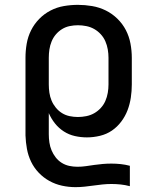

<svg xmlns="http://www.w3.org/2000/svg" viewBox="-20 -558 640 791"><path d="M291 213Q263 213 235.5 207Q208 201 183.5 187.5Q159 174 139.5 153.5Q120 133 108 108Q96 83 91 55.5Q86 28 85 0V-320Q85 -349 90 -378Q95 -407 108 -433Q121 -459 141.5 -480Q162 -501 188 -514.5Q214 -528 243 -533Q272 -538 301 -538Q330 -538 359.5 -533Q389 -528 415.5 -515Q442 -502 463.5 -481Q485 -460 498.5 -434Q512 -408 517.5 -378.5Q523 -349 523 -320V-210Q523 -183 519 -156Q515 -129 505.5 -104Q496 -79 479.5 -57Q463 -35 441 -20Q419 -5 392 1.5Q365 8 338 8Q313 8 288.5 2.5Q264 -3 243 -16.5Q222 -30 206.5 -49.5Q191 -69 181 -92V-5Q181 12 183.5 29Q186 46 192.5 61.5Q199 77 209.5 90.5Q220 104 234.5 113Q249 122 265.5 125.5Q282 129 299 129Q317 129 334 126.5Q351 124 368.5 121.5Q386 119 403.5 117.5Q421 116 439 116Q458 116 477 118Q496 120 515 125V209Q496 204 477 202Q458 200 439 200Q420 200 401.5 202Q383 204 365 206.5Q347 209 328.5 211Q310 213 291 213ZM301 -76Q318 -76 335.5 -79.5Q353 -83 368 -91.5Q383 -100 395 -113Q407 -126 414 -142Q421 -158 424 -175.5Q427 -193 427 -210V-320Q427 -337 424 -354.5Q421 -372 414 -388Q407 -404 395 -417Q383 -430 368 -438.5Q353 -447 335.5 -450.5Q318 -454 301 -454Q284 -454 267 -450.5Q250 -447 235.5 -438Q221 -429 210 -416Q199 -403 192.5 -387Q186 -371 183.5 -354Q181 -337 181 -320V-210Q181 -193 183.5 -176Q186 -159 192.5 -143.5Q199 -128 210 -114.5Q221 -101 235.5 -92Q250 -83 267 -79.5Q284 -76 301 -76Z"/></svg>

Font: Iosevka Curly Medium Extended
Style: Regular
Weight: 500
Width: 7
Monospace: yes
Designer: Belleve Invis
Foundry: Belleve Invis
Version: Version 11.1.0; ttfautohint (v1.8.3)